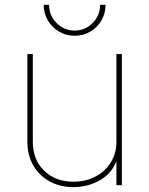

<svg xmlns="http://www.w3.org/2000/svg" viewBox="-20 -766 617 794"><path d="M283.7 7.8Q228 7.8 185.1 -15.9Q142.1 -39.6 117.7 -81.8Q93.3 -124 93.3 -179.7V-542.5H115.7V-179.7Q115.7 -105.5 162.6 -60.1Q209.5 -14.6 283.7 -14.6Q334.5 -14.6 374.8 -35.9Q415 -57.1 438.2 -94.5Q461.4 -131.8 461.4 -179.7V-542.5H483.9V0H461.4V-117.2H467.3Q449.7 -54.7 397.9 -23.4Q346.2 7.8 283.7 7.8ZM288.6 -618.2Q252.9 -618.2 223.9 -635.5Q194.8 -652.8 177.7 -681.9Q160.6 -710.9 160.6 -746.1H183.1Q183.1 -701.7 214.1 -670.7Q245.1 -639.6 288.6 -639.6Q332 -639.6 363 -670.7Q394 -701.7 394 -746.1H416.5Q416.5 -710.9 399.4 -681.6Q382.3 -652.3 353.5 -635.3Q324.7 -618.2 288.6 -618.2Z"/></svg>

Font: Inter 16pt Thin
Style: Regular
Weight: 250
Version: Version 4.001;git-66647c0bb